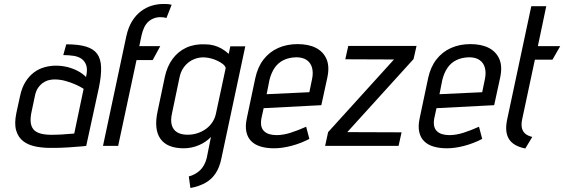

<svg xmlns="http://www.w3.org/2000/svg" viewBox="-20 -731 2827 962"><path d="M411 -345Q395 -362 370.5 -375Q346 -388 318 -395Q290 -402 260 -402Q231 -402 202.5 -394Q174 -386 150 -368Q126 -350 108 -321.5Q90 -293 81 -252L62 -165Q51 -112 61 -77.5Q71 -43 96.5 -23.5Q122 -4 160.5 3.5Q199 11 245 10Q261 10 281.5 9.5Q302 9 322.5 7.5Q343 6 362 4.5Q381 3 394 2Q407 1 412 0L476 -294Q488 -353 486.5 -394.5Q485 -436 467 -461Q449 -486 411 -497.5Q373 -509 312 -509L297 -455Q326 -455 350.5 -451Q375 -447 391 -434.5Q407 -422 413 -401Q419 -380 411 -345ZM399 -286 352 -62Q352 -62 347 -61.5Q342 -61 333.5 -60.5Q325 -60 313 -59Q301 -58 287.5 -57Q274 -56 259 -56Q214 -54 186.5 -61Q159 -68 147 -83.5Q135 -99 133.5 -122Q132 -145 139 -175L154 -246Q159 -274 170.5 -290.5Q182 -307 196 -316.5Q210 -326 225 -329.5Q240 -333 252 -333Q281 -333 308 -325.5Q335 -318 358.5 -307.5Q382 -297 399 -286Z M814 -641 840 -707Q833 -709 826 -710Q819 -711 811.5 -711Q804 -711 796 -711Q770 -711 742 -703Q714 -695 688 -676Q662 -657 642.5 -626Q623 -595 613 -550L496 0H572L664 -430H745L783 -500H678L689 -553Q694 -576 702.5 -593.5Q711 -611 723 -622Q735 -633 750.5 -639Q766 -645 784 -645Q792 -645 799.5 -644Q807 -643 814 -641Z M1089 64 1209 -499H1134L1126 -461Q1110 -476 1091 -487Q1072 -498 1051 -503.5Q1030 -509 1007 -509Q954 -511 913 -492Q872 -473 844.5 -435.5Q817 -398 806 -346L770 -175Q750 -84 783.5 -36Q817 12 901 12Q920 12 939.5 8Q959 4 977.5 -4Q996 -12 1011 -22.5Q1026 -33 1037 -45L1016 60Q1011 80 1002.5 95.5Q994 111 982.5 122Q971 133 956.5 141Q942 149 926 153L934 211Q977 203 1008.5 185.5Q1040 168 1060 138Q1080 108 1089 64ZM1111 -391 1062 -162Q1057 -138 1044 -118.5Q1031 -99 1012.5 -85.5Q994 -72 970.5 -64Q947 -56 920 -56Q887 -56 867 -68.5Q847 -81 840.5 -105Q834 -129 842 -164L879 -341Q885 -371 899 -391Q913 -411 931 -423Q949 -435 969.5 -440Q990 -445 1010 -443Q1024 -442 1040 -437.5Q1056 -433 1070.5 -426Q1085 -419 1096 -410.5Q1107 -402 1111 -391Z M1290 -139 1301 -189 1590 -204 1620 -342Q1632 -398 1616 -435Q1600 -472 1563 -491Q1526 -510 1471 -510Q1417 -510 1373.5 -490.5Q1330 -471 1300.5 -433Q1271 -395 1259 -339L1217 -140Q1208 -99 1214.5 -70Q1221 -41 1239.5 -23Q1258 -5 1287 3.5Q1316 12 1353 12Q1394 12 1441 -0.5Q1488 -13 1530 -35L1514 -96Q1474 -78 1436.5 -66Q1399 -54 1365 -54Q1345 -54 1329 -59Q1313 -64 1302.5 -74.5Q1292 -85 1289 -101Q1286 -117 1290 -139ZM1544 -337 1530 -269 1316 -259 1330 -330Q1339 -366 1356 -391Q1373 -416 1400 -429.5Q1427 -443 1464 -444Q1497 -444 1517 -430Q1537 -416 1543.5 -391.5Q1550 -367 1544 -337Z M2067 -501H1725L1710 -434L1954 -433L1624 -69L1609 0H1977L1992 -68L1720 -69L2052 -435Z M2156 -139 2167 -189 2456 -204 2486 -342Q2498 -398 2482 -435Q2466 -472 2429 -491Q2392 -510 2337 -510Q2283 -510 2239.5 -490.5Q2196 -471 2166.5 -433Q2137 -395 2125 -339L2083 -140Q2074 -99 2080.5 -70Q2087 -41 2105.5 -23Q2124 -5 2153 3.5Q2182 12 2219 12Q2260 12 2307 -0.5Q2354 -13 2396 -35L2380 -96Q2340 -78 2302.5 -66Q2265 -54 2231 -54Q2211 -54 2195 -59Q2179 -64 2168.5 -74.5Q2158 -85 2155 -101Q2152 -117 2156 -139ZM2410 -337 2396 -269 2182 -259 2196 -330Q2205 -366 2222 -391Q2239 -416 2266 -429.5Q2293 -443 2330 -444Q2363 -444 2383 -430Q2403 -416 2409.5 -391.5Q2416 -367 2410 -337Z M2596 -132 2660 -432H2748L2787 -500H2675L2717 -700H2642L2521 -132Q2508 -70 2530 -34.5Q2552 1 2612 13L2647 -45Q2625 -50 2612 -61Q2599 -72 2595 -89.5Q2591 -107 2596 -132Z"/></svg>

Font: Advent Pro Medium
Style: Italic
Weight: 500
Italic angle: -12°
Version: Version 3.000